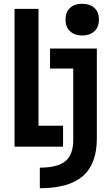

<svg xmlns="http://www.w3.org/2000/svg" viewBox="-20 -777 590 1017"><path d="M57 0V-730H184V-111H314V0ZM191 111Q285 111 326.5 76.5Q368 42 368 -35V-414H245V-520H493V-44Q493 91 419 155.5Q345 220 191 220ZM415 -589Q375 -589 351 -611.5Q327 -634 327 -673Q327 -713 351 -735Q375 -757 415 -757Q456 -757 480 -735Q504 -713 504 -673Q504 -634 480 -611.5Q456 -589 415 -589Z"/></svg>

Font: M PLUS Code Latin SemiExpanded SemiBold
Style: Regular
Weight: 600
Width: 6
Designer: Coji Morishita
Foundry: UNDERFOREST DESIGN
Version: Version 1.002; ttfautohint (v1.8.3)